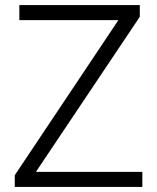

<svg xmlns="http://www.w3.org/2000/svg" viewBox="-20 -734 616 754"><path d="M38 -46 445 -655H56V-714H529V-668L121 -59H539V0H38Z"/></svg>

Font: OpenSansMMV
Style: Light
Weight: 300
Foundry: Ascender Corporation
Version: Version 4.001